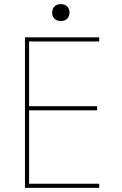

<svg xmlns="http://www.w3.org/2000/svg" viewBox="-20 -911 590 931"><path d="M101 0V-730H461V-710H121V-396H451V-376H121V-20H461V0ZM275 -809Q256 -809 244.5 -820Q233 -831 233 -850Q233 -869 244.5 -880Q256 -891 275 -891Q294 -891 305.5 -880Q317 -869 317 -850Q317 -831 305.5 -820Q294 -809 275 -809Z"/></svg>

Font: M PLUS Code Latin SemiExpanded Thin
Style: Regular
Weight: 250
Width: 6
Designer: Coji Morishita
Foundry: UNDERFOREST DESIGN
Version: Version 1.002; ttfautohint (v1.8.3)